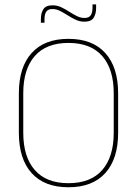

<svg xmlns="http://www.w3.org/2000/svg" viewBox="-20 -820 606 850"><path d="M283 9Q176.5 9 120 -53.8Q63.5 -116.5 63.5 -232.5V-406.5Q63.5 -522.5 120 -585.2Q176.5 -648 283 -648Q389.5 -648 446.2 -585.2Q503 -522.5 503 -406.5V-232.5Q503 -116.5 446.2 -53.8Q389.5 9 283 9ZM283 -9Q381.5 -9 432.5 -67.2Q483.5 -125.5 483.5 -232.5V-407Q483.5 -514 432.5 -572Q381.5 -630 283 -630Q185 -630 134 -572Q83 -514 83 -407V-232.5Q83 -125.5 134 -67.2Q185 -9 283 -9ZM354 -724Q333.5 -724 315.2 -732.5Q297 -741 280 -752Q263 -763 246.2 -771.5Q229.5 -780 212 -780Q193 -780 185 -768.5Q177 -757 177 -735V-719.5H161V-735.5Q161 -762 172 -779.2Q183 -796.5 212.5 -796.5Q233 -796.5 251 -788Q269 -779.5 286 -768.5Q303 -757.5 320 -749Q337 -740.5 354.5 -740.5Q373.5 -740.5 381.5 -752.2Q389.5 -764 389.5 -785.5V-800.5H405.5V-784.5Q405.5 -758.5 394.5 -741.2Q383.5 -724 354 -724Z"/></svg>

Font: Anek Devanagari Medium Thin
Style: Regular
Weight: 250
Version: Version 1.003